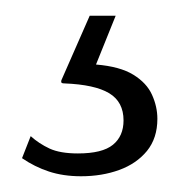

<svg xmlns="http://www.w3.org/2000/svg" viewBox="-20 -25 229 244"><path d="M83 199Q60.5 199 42.2 193Q24 187 8 176L19 148Q29.5 157.5 43 163.8Q56.5 170 79 170Q110 170 123.5 159Q137 148 137 128Q137 104.5 118.8 93.5Q100.5 82.5 62 81Q58.5 81 58 79.8Q57.5 78.5 58 77L94 -5H127L102 57Q132.5 59.5 149.5 70Q166.5 80.5 173.2 95.5Q180 110.5 180 126Q180 150.5 166.8 166.8Q153.5 183 131.5 191Q109.5 199 83 199Z"/></svg>

Font: Public Sans Thin Thin
Style: Regular
Weight: 250
Version: Version 2.001